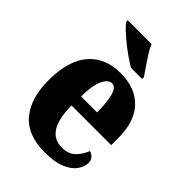

<svg xmlns="http://www.w3.org/2000/svg" viewBox="-225 -868 979 979"><g transform="rotate(45 264.5 -378.0)"><path d="M283 10Q157 10 96.5 -62.5Q36 -135 36 -265Q36 -406 98 -478Q160 -550 272 -550Q376 -550 436 -488.5Q496 -427 496 -308V-256H210Q211 -159 240.5 -114Q270 -69 327 -69Q373 -69 399.5 -94.5Q426 -120 441 -158Q457 -154 468 -141.5Q479 -129 479 -111Q479 -83 459.5 -55Q440 -27 397 -8.5Q354 10 283 10ZM327 -323Q327 -398 315 -440Q303 -482 277 -482Q249 -482 230.5 -441Q212 -400 212 -323ZM289 -606Q265 -620 237 -639.5Q209 -659 182 -681Q155 -703 134 -723Q113 -743 105 -756V-766H277Q286 -744 303 -717Q320 -690 338 -664Q356 -638 369 -619V-606Z"/></g></svg>

Font: Noto Serif Condensed Black
Style: Regular
Weight: 900
Width: 3
Designer: Monotype Design Team
Foundry: Monotype Imaging Inc.
Version: Version 2.015; ttfautohint (v1.8.4.7-5d5b)